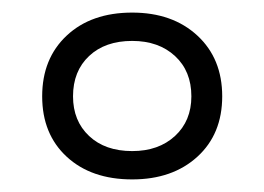

<svg xmlns="http://www.w3.org/2000/svg" viewBox="-20 -726 420 305"><path d="M190 -441Q125 -441 86 -477Q47 -513 47 -573Q47 -633 86 -669.5Q125 -706 190 -706Q254 -706 293.5 -669.5Q333 -633 333 -573Q333 -513 293.5 -477Q254 -441 190 -441ZM190 -486Q232 -486 258 -510Q284 -534 284 -573Q284 -613 258 -637Q232 -661 190 -661Q147 -661 121.5 -637Q96 -613 96 -573Q96 -534 121.5 -510Q147 -486 190 -486Z"/></svg>

Font: Asap Semi Expanded
Style: Regular
Weight: 400
Width: 6
Designer: Pablo Cosgaya
Foundry: Omnibus-Type
Version: Version 3.001; ttfautohint (v1.8.4.7-5d5b)